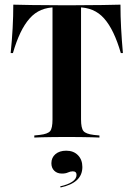

<svg xmlns="http://www.w3.org/2000/svg" viewBox="-20 -591 575 825"><path d="M258.1 -2.4Q230.6 -2.4 206 -2Q181.5 -1.6 161.3 -1.2Q141.1 -0.8 127.4 0V-8.9L150.8 -11.3Q185.5 -15.3 195.6 -27.8Q205.6 -40.3 205.6 -78.2V-201.6H328.2V-78.2Q328.2 -40.3 338.7 -27.8Q349.2 -15.3 383.1 -11.3L407.3 -8.9V0Q393.5 -0.8 373.4 -1.2Q353.2 -1.6 328.6 -2Q304 -2.4 276.6 -2.4H266.9ZM220.2 -559.7Q184.7 -559.7 156.9 -548Q129 -536.3 107.3 -511.7Q85.5 -487.1 67.7 -450Q50 -412.9 35.5 -362.9H25.8Q31.5 -417.7 34.3 -469.8Q37.1 -521.8 37.1 -571Q68.5 -570.2 115.3 -569.4Q162.1 -568.5 231.5 -568.5H303.2Q373.4 -568.5 419.8 -569.4Q466.1 -570.2 497.6 -571Q497.6 -521.8 500.4 -469.8Q503.2 -417.7 508.1 -362.9H499.2Q484.7 -412.9 466.9 -450Q449.2 -487.1 427.4 -511.7Q405.6 -536.3 377.4 -548Q349.2 -559.7 314.5 -559.7ZM205.6 -201.6V-562.9H328.2V-201.6ZM240.3 214.5 238.7 209.7Q271.8 202.4 290.3 189.9Q308.9 177.4 308.9 160.5Q308.9 145.2 292.7 145.2Q282.3 145.2 272.2 150Q262.1 154.8 246 154.8Q225.8 154.8 213.3 142.7Q200.8 130.6 200.8 110.5Q200.8 86.3 218.1 71.4Q235.5 56.5 264.5 56.5Q296 56.5 314.9 75.8Q333.9 95.2 333.9 126.6Q333.9 161.3 310.1 183.1Q286.3 204.8 240.3 214.5Z"/></svg>

Font: Playfair 144pt SemiCondensed
Style: Bold
Weight: 700
Width: 4
Designer: Claus Eggers Sørensen
Foundry: Claus Eggers Sørensen
Version: Version 2.203